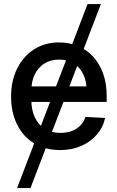

<svg xmlns="http://www.w3.org/2000/svg" viewBox="-20 -748 594 972"><path d="M66.4 204.1 423.3 -727.5H490.7L134.3 204.1ZM284.7 11.7Q207.5 11.7 151.6 -22.9Q95.7 -57.6 65.9 -118.9Q36.1 -180.2 36.1 -259.8Q36.1 -339.4 66.9 -401.1Q97.7 -462.9 152.3 -498Q207 -533.2 278.3 -533.2Q331.5 -533.2 375.7 -514.6Q419.9 -496.1 452.1 -460.7Q484.4 -425.3 502.2 -375.2Q520 -325.2 520 -262.7V-231.9H85.4V-310.5H465.8L418.9 -286.1Q418.9 -335 402.1 -370.8Q385.3 -406.7 354 -426.5Q322.8 -446.3 279.3 -446.3Q236.3 -446.3 204.8 -426.5Q173.3 -406.7 156 -371.3Q138.7 -335.9 138.7 -289.1V-242.2Q138.7 -191.9 156.2 -154.3Q173.8 -116.7 206.8 -95.9Q239.7 -75.2 286.1 -75.2Q319.3 -75.2 344.7 -85.2Q370.1 -95.2 387.5 -113.5Q404.8 -131.8 412.6 -156.2L512.2 -150.9Q502 -103 470.2 -66.4Q438.5 -29.8 390.9 -9Q343.3 11.7 284.7 11.7Z"/></svg>

Font: Inter 28pt Medium
Style: Regular
Weight: 500
Designer: Rasmus Andersson
Foundry: rsms
Version: Version 4.001;git-66647c0bb